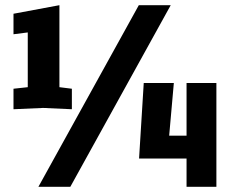

<svg xmlns="http://www.w3.org/2000/svg" viewBox="-20 -720 890 740"><path d="M32 -299V-378L87 -384V-595L32 -588V-667L209 -700V-384L257 -378V-299L146 -304ZM128 0 515 -700H638L251 0ZM516 -109 534 -400H650L632 -197H699V-400H814V0H699V-109Z"/></svg>

Font: Tektur Condensed SemiBold
Style: Regular
Weight: 600
Width: 3
Designer: Adam Jagosz
Foundry: Adam Jagosz
Version: Version 1.005;gftools[0.9.30]